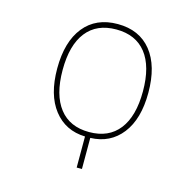

<svg xmlns="http://www.w3.org/2000/svg" viewBox="-132 -880 1264 1236"><g transform="rotate(15 500.0 -261.5)"><path d="M304.7 -110.4Q373 -22.5 502.9 -22.5Q632.8 -22.5 701.7 -110.8Q770.5 -199.2 770.5 -365.2Q770.5 -531.2 701.7 -618.7Q632.8 -706.1 502.9 -706.1Q373 -706.1 304.2 -618.7Q235.4 -531.2 235.4 -365.2Q235.4 -199.2 304.7 -110.4ZM806.6 -365.2Q806.6 -190.4 729.5 -91.3Q652.3 7.8 520.5 11.7V218.8H485.4V11.7Q353.5 7.8 276.4 -91.3Q199.2 -190.4 199.2 -365.2Q199.2 -543.9 278.8 -643.1Q358.4 -742.2 502.9 -742.2Q647.5 -742.2 727.1 -643.1Q806.6 -543.9 806.6 -365.2Z"/></g></svg>

Font: Gen Shin Gothic Monospace ExtraLight
Style: Regular
Weight: 200
Designer: [Source Han Sans]
Ryoko NISHIZUKA  (kana & ideographs); Paul D. Hunt (Latin, Greek & Cyrillic); Wenlong ZHANG  (bopomofo
Version: Version 1.002.20150607